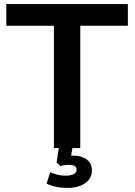

<svg xmlns="http://www.w3.org/2000/svg" viewBox="-20 -725 659 940"><path d="M244 0V-599H11V-705H606V-599H373V0ZM311 195Q281 195 254.5 189.5Q228 184 208 174L226 118Q244 126 262 130.5Q280 135 300 135Q327 135 341 127.5Q355 120 355 105Q355 82 318 82Q308 82 298.5 83Q289 84 276 88L257 70L271 -20H338L325 56L293 45Q304 41 316.5 39Q329 37 339 37Q380 37 405 56Q430 75 430 109Q430 148 397 171.5Q364 195 311 195Z"/></svg>

Font: Mulish ExtraLight
Style: Bold
Weight: 700
Version: Version 3.603